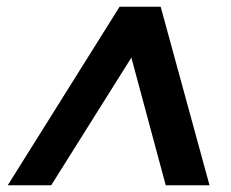

<svg xmlns="http://www.w3.org/2000/svg" viewBox="-20 -720 685 570"><path d="M3 -170 335 -700H457L602 -170H472L370 -549L132 -170Z"/></svg>

Font: Rethink Sans
Style: Bold Italic
Weight: 700
Italic angle: -10°
Designer: The Rethink Sans project authors (Hans Thiessen). DM Sans designed by Colophon Foundry.
Foundry: Rethink Communications LLC
Version: Version 1.001